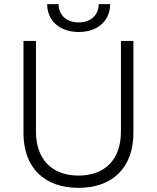

<svg xmlns="http://www.w3.org/2000/svg" viewBox="-20 -897 755 924"><path d="M207 -877C207 -797 268 -743 359 -743C450 -743 510 -797 510 -877H455C455 -825 417 -789 359 -789C301 -789 262 -824 262 -877ZM358 7C521 7 622 -90 622 -257V-700H562V-263C562 -131 486 -52 358 -52C230 -52 153 -131 153 -263V-700H93V-257C93 -89 194 7 358 7Z"/></svg>

Font: Fixel Display Light
Style: Regular
Weight: 300
Designer: AlfaBravo + MacPaw
Foundry: Kyrylo Tkachov, Marchela Mozhyna, Serhii Makarenko, Maria Weinstein, Zakhar Kryvoshyya
Version: Version 1.211